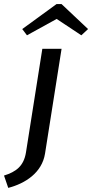

<svg xmlns="http://www.w3.org/2000/svg" viewBox="-94 -741 455 948"><path d="M15.8 -597.5 39.2 -566.7 185.8 -647.5 307.5 -566.7 340.8 -597.5 210 -720.8H185ZM-74.2 125.8 -53.3 186.7C30.8 165 113.3 111.7 128.3 17.5L210 -500H115L34.2 11.7C23.3 79.2 -15 107.5 -74.2 125.8Z"/></svg>

Font: Boon Medium
Style: Italic
Weight: 500
Italic angle: -9°
Designer: Sungsit Sawaiwan
Foundry: FontUni
Version: Version 3.0